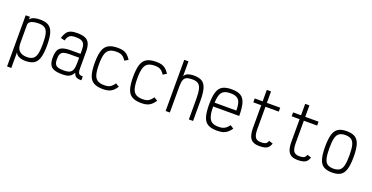

<svg xmlns="http://www.w3.org/2000/svg" viewBox="-31 -1719 5461 2821"><g transform="rotate(20 2700.0 -309.0)"><path d="M83 182V-618H149V-577Q172 -608 212.5 -620Q253 -632 307 -632Q392 -632 440 -601.5Q488 -571 509 -501Q530 -431 530 -310Q530 -189 509 -118Q488 -47 440 -16.5Q392 14 307 14Q252 14 211.5 -2.5Q171 -19 149 -60V182ZM307 -47Q367 -47 401.5 -71Q436 -95 450 -152.5Q464 -210 464 -310Q464 -410 450 -467Q436 -524 401.5 -547.5Q367 -571 307 -571Q263 -571 227 -563.5Q191 -556 170 -538Q149 -520 149 -491V-209Q149 -121 191.5 -84Q234 -47 307 -47Z M884 14Q803 14 755.5 -3.5Q708 -21 688 -61Q668 -101 668 -170Q668 -244 688 -285.5Q708 -327 755.5 -344Q803 -361 884 -361H1034V-416Q1034 -474 1020.5 -507Q1007 -540 974.5 -554Q942 -568 884 -568Q841 -568 815 -559Q789 -550 773 -528Q757 -506 746 -466L682 -482Q699 -538 722.5 -571Q746 -604 785 -618Q824 -632 884 -632Q966 -632 1013 -611Q1060 -590 1080 -542.5Q1100 -495 1100 -416V-160Q1100 -119 1106.5 -97.5Q1113 -76 1130.5 -68Q1148 -60 1178 -61V0Q1122 1 1095 -15Q1068 -31 1056 -74Q1038 -41 1015.5 -21.5Q993 -2 961.5 6Q930 14 884 14ZM884 -47Q942 -47 974.5 -62.5Q1007 -78 1020.5 -115.5Q1034 -153 1034 -219V-301H884Q826 -301 793.5 -289.5Q761 -278 747.5 -250Q734 -222 734 -170Q734 -123 747.5 -96Q761 -69 793.5 -58Q826 -47 884 -47Z M1518 14Q1426 14 1373 -16.5Q1320 -47 1297.5 -118Q1275 -189 1275 -309Q1275 -430 1298 -500.5Q1321 -571 1374.5 -601.5Q1428 -632 1522 -632Q1573 -632 1608 -622Q1643 -612 1671.5 -587.5Q1700 -563 1728 -520L1672 -487Q1651 -520 1630 -538Q1609 -556 1584 -563.5Q1559 -571 1522 -571Q1453 -571 1413.5 -547Q1374 -523 1357.5 -466.5Q1341 -410 1341 -309Q1341 -209 1357 -152Q1373 -95 1412 -71Q1451 -47 1518 -47Q1555 -47 1581 -54.5Q1607 -62 1628.5 -80.5Q1650 -99 1673 -132L1728 -99Q1700 -56 1670.5 -31.5Q1641 -7 1605.5 3.5Q1570 14 1518 14Z M2118 14Q2026 14 1973 -16.5Q1920 -47 1897.5 -118Q1875 -189 1875 -309Q1875 -430 1898 -500.5Q1921 -571 1974.5 -601.5Q2028 -632 2122 -632Q2173 -632 2208 -622Q2243 -612 2271.5 -587.5Q2300 -563 2328 -520L2272 -487Q2251 -520 2230 -538Q2209 -556 2184 -563.5Q2159 -571 2122 -571Q2053 -571 2013.5 -547Q1974 -523 1957.5 -466.5Q1941 -410 1941 -309Q1941 -209 1957 -152Q1973 -95 2012 -71Q2051 -47 2118 -47Q2155 -47 2181 -54.5Q2207 -62 2228.5 -80.5Q2250 -99 2273 -132L2328 -99Q2300 -56 2270.5 -31.5Q2241 -7 2205.5 3.5Q2170 14 2118 14Z M2496 0V-800H2562V-567Q2581 -604 2619 -618Q2657 -632 2710 -632Q2792 -632 2838.5 -603Q2885 -574 2905 -505Q2925 -436 2925 -317V0H2859V-317Q2859 -415 2845.5 -470.5Q2832 -526 2799.5 -548.5Q2767 -571 2710 -571Q2652 -571 2620 -558Q2588 -545 2575 -509Q2562 -473 2562 -407V0Z M3302 14Q3211 14 3159 -15.5Q3107 -45 3085 -116Q3063 -187 3063 -309Q3063 -432 3085 -502.5Q3107 -573 3159 -602.5Q3211 -632 3302 -632Q3392 -632 3443 -602Q3494 -572 3515.5 -499.5Q3537 -427 3537 -301H3129Q3130 -210 3145 -156Q3161 -97 3198.5 -72Q3236 -47 3302 -47Q3340 -47 3367.5 -54.5Q3395 -62 3418.5 -80.5Q3442 -99 3466 -131L3519 -95Q3489 -54 3459.5 -30Q3430 -6 3393 4Q3356 14 3302 14ZM3130 -361H3470Q3470 -441 3454.5 -486.5Q3439 -532 3402.5 -551.5Q3366 -571 3302 -571Q3236 -571 3198.5 -548Q3161 -525 3145 -470Q3133 -428 3130 -361Z M3965 14Q3899 14 3860 -9Q3821 -32 3804 -81.5Q3787 -131 3787 -211V-560H3663V-621H3787V-800H3853V-621H4061V-560H3853V-211Q3853 -123 3877.5 -85Q3902 -47 3965 -47Q4000 -47 4021.5 -52.5Q4043 -58 4055 -71Q4067 -84 4076 -108L4138 -87Q4125 -49 4104.5 -27Q4084 -5 4050.5 4.5Q4017 14 3965 14Z M4565 14Q4499 14 4460 -9Q4421 -32 4404 -81.5Q4387 -131 4387 -211V-560H4263V-621H4387V-800H4453V-621H4661V-560H4453V-211Q4453 -123 4477.5 -85Q4502 -47 4565 -47Q4600 -47 4621.5 -52.5Q4643 -58 4655 -71Q4667 -84 4676 -108L4738 -87Q4725 -49 4704.5 -27Q4684 -5 4650.5 4.5Q4617 14 4565 14Z M5100 14Q5016 14 4967.5 -16.5Q4919 -47 4898 -118Q4877 -189 4877 -309Q4877 -430 4898 -500.5Q4919 -571 4967.5 -601.5Q5016 -632 5100 -632Q5185 -632 5233 -601.5Q5281 -571 5302 -500.5Q5323 -430 5323 -309Q5323 -189 5302 -118Q5281 -47 5233 -16.5Q5185 14 5100 14ZM5100 -47Q5160 -47 5194.5 -71Q5229 -95 5243 -152Q5257 -209 5257 -309Q5257 -410 5243 -466.5Q5229 -523 5194.5 -547Q5160 -571 5100 -571Q5040 -571 5005.5 -547Q4971 -523 4957 -466.5Q4943 -410 4943 -309Q4943 -209 4957 -152Q4971 -95 5005.5 -71Q5040 -47 5100 -47Z"/></g></svg>

Font: Victor Mono Thin Light
Style: Regular
Weight: 300
Monospace: yes
Version: Version 1.561;gftools[0.9.30]